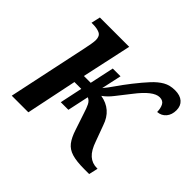

<svg xmlns="http://www.w3.org/2000/svg" viewBox="-132 -708 875 875"><g transform="rotate(45 305.5 -270.5)"><path d="M212 -137 235 -246H191L140 0H33L115 -387Q119 -405 122 -423Q125 -441 125 -450Q125 -476 108 -484Q91 -492 66 -492H55L65 -536H254L202 -296H246L271 -413H321L300 -316Q317 -336 335.5 -363Q354 -390 382 -426Q412 -464 436 -490Q460 -516 484.5 -530Q509 -544 542 -544Q575 -544 593 -528Q611 -512 611 -484Q611 -455 595.5 -436.5Q580 -418 554 -416Q554 -439 545.5 -455.5Q537 -472 515 -472Q475 -472 416 -395Q385 -356 365 -330Q345 -304 322 -288Q398 -275 423 -200L451 -124Q466 -80 488 -60.5Q510 -41 541 -41H545L535 3H503Q453 3 423.5 -6Q394 -15 377.5 -36.5Q361 -58 349 -95L322 -176Q314 -202 306 -218Q298 -234 283 -240L261 -137Z"/></g></svg>

Font: Noto Serif SemiCondensed Medium
Style: Italic
Weight: 500
Width: 4
Italic angle: -12°
Designer: Monotype Design Team
Foundry: Monotype Imaging Inc.
Version: Version 2.013